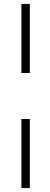

<svg xmlns="http://www.w3.org/2000/svg" viewBox="-20 -724 256 978"><path d="M132 -704V-352H89V-704ZM132 -118V234H89V-118Z"/></svg>

Font: Josefin Sans Light
Style: Regular
Weight: 300
Designer: Santiago Orozco
Foundry: Typemade
Version: Version 2.000